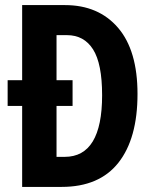

<svg xmlns="http://www.w3.org/2000/svg" viewBox="-20 -734 607 754"><path d="M235 -714Q367 -714 443.5 -625Q520 -536 520 -365Q520 -190 445 -95Q370 0 222 0H67V-318H10V-419H67V-714ZM243 -596H202V-419H265V-318H202V-118H234Q381 -118 381 -360Q381 -484 345.5 -540Q310 -596 243 -596Z"/></svg>

Font: Noto Sans Sinhala ExtraCondensed
Style: Bold
Weight: 700
Width: 2
Designer: Jelle Bosma - Monotype Design Team
Foundry: Monotype Imaging Inc.
Version: Version 2.006; ttfautohint (v1.8.4.7-5d5b)